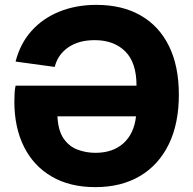

<svg xmlns="http://www.w3.org/2000/svg" viewBox="-20 -759 794 789"><path d="M376 -739Q482 -739 558 -695.5Q634 -652 674.5 -569.5Q715 -487 715 -370Q715 -251 673.5 -166Q632 -81 555 -35.5Q478 10 372 10Q267 10 192.5 -33.5Q118 -77 78.5 -156Q39 -235 39 -342Q39 -360 40 -376.5Q41 -393 44 -407H541Q541 -502 494.5 -548Q448 -594 369 -594Q303 -594 260 -564Q217 -534 205 -484L44 -506Q63 -580 109.5 -632Q156 -684 224.5 -711.5Q293 -739 376 -739ZM372 -131Q444 -131 487.5 -170.5Q531 -210 539 -281H216Q219 -222 241.5 -189.5Q264 -157 299 -144Q334 -131 372 -131Z"/></svg>

Font: BDO Grotesk
Style: Bold
Weight: 700
Designer: Deni Anggara
Foundry: Lokal Container
Version: Version 2.000